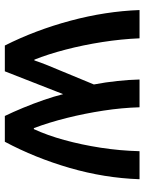

<svg xmlns="http://www.w3.org/2000/svg" viewBox="76 -658 583 774"><g transform="rotate(90 367.0 -271.5)"><path d="M703 -543Q698 -401 657.5 -261.5Q617 -122 552 0H448Q432 -33 415 -74Q398 -115 383.5 -157Q369 -199 360 -235L268 0H164Q102 -123 64 -264.5Q26 -406 21 -543H135Q138 -470 150 -393Q162 -316 180.5 -245Q199 -174 221 -119H224Q232 -143 244 -173Q256 -203 266 -226L321 -359Q312 -406 307 -453.5Q302 -501 301 -543H413Q415 -472 426.5 -397Q438 -322 456 -250Q474 -178 497 -117H501Q526 -171 545 -240Q564 -309 576 -386.5Q588 -464 590 -543Z"/></g></svg>

Font: Noto Sans Condensed SemiBold
Style: Regular
Weight: 600
Width: 3
Designer: Monotype Design Team
Foundry: Monotype Imaging Inc.
Version: Version 2.013; ttfautohint (v1.8.4.7-5d5b)